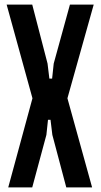

<svg xmlns="http://www.w3.org/2000/svg" viewBox="-20 -820 440 840"><path d="M121 0 183 -230 190 -296H201L209 -230L270 0H383L275 -390L390 -800H286L215 -542L208 -476H196L188 -542L121 -800H9L122 -390L16 0Z"/></svg>

Font: Yard Headline
Style: Regular
Weight: 400
Monospace: yes
Designer: Roman Shamin
Foundry: Evil Martians
Version: Version 1.000